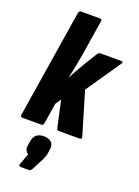

<svg xmlns="http://www.w3.org/2000/svg" viewBox="-175 -755 790 1094"><g transform="rotate(20 220.0 -208.0)"><path d="M12 0Q-3 0 0 -14L104 -669Q106 -683 118 -683H231Q238 -683 242 -680Q246 -677 244 -669L211 -462Q204 -423 197 -384Q190 -345 180 -306H181Q194 -331 208.5 -356.5Q223 -382 237 -406L285 -484Q289 -490 293 -493.5Q297 -497 303 -497H429Q437 -497 439 -493Q441 -489 437 -484L292 -273L369 -14Q371 -8 367.5 -4Q364 0 358 0H232Q221 0 218 -14L183 -173L160 -139L140 -14Q138 0 126 0ZM98 267Q84 267 88 253L113 185Q103 178 97 167Q91 156 95 132L98 113Q106 57 163 57Q192 57 208.5 72Q225 87 220 115L218 134Q216 148 211.5 161Q207 174 199 189L166 253Q158 267 148 267Z"/></g></svg>

Font: Sofia Sans Extra Condensed Black
Style: Italic
Weight: 900
Italic angle: -9°
Version: Version 4.100